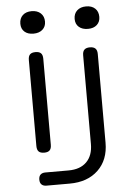

<svg xmlns="http://www.w3.org/2000/svg" viewBox="-62 -820 724 1046"><g transform="rotate(-5 300.0 -297.0)"><path d="M149 180Q132 180 122.5 171Q113 162 113 144Q113 126 122.5 117Q132 108 149 108H276Q340 108 375 73Q410 38 410 -25V-510Q410 -531 420 -540.5Q430 -550 450 -550Q470 -550 480 -540.5Q490 -531 490 -510V-25Q490 69 432 124.5Q374 180 276 180ZM113 -40V-510Q113 -531 122.5 -540.5Q132 -550 153 -550Q173 -550 182.5 -540.5Q192 -531 192 -510V-40Q192 -19 182.5 -9.5Q173 0 153 0Q132 0 122.5 -9.5Q113 -19 113 -40ZM151 -651Q120 -651 102 -667Q84 -683 84 -711Q84 -740 102 -757Q120 -774 151 -774Q182 -774 200.5 -757Q219 -740 219 -711Q219 -684 200.5 -667.5Q182 -651 151 -651ZM449 -651Q418 -651 399.5 -667Q381 -683 381 -711Q381 -740 399.5 -757Q418 -774 449 -774Q480 -774 498 -757Q516 -740 516 -711Q516 -684 498 -667.5Q480 -651 449 -651Z"/></g></svg>

Font: Maple Mono Normal NL Light
Style: Regular
Weight: 300
Monospace: yes
Designer: subframe7536
Version: Version 7.000